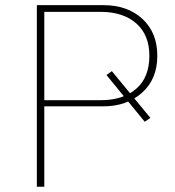

<svg xmlns="http://www.w3.org/2000/svg" viewBox="-20 -710 667 730"><path d="M384.8 -424.8 405.3 -439.5 551.8 -261.7 530.3 -247.1ZM120.1 0V-690.4H374Q464.8 -690.4 521.5 -638.2Q578.1 -585.9 578.1 -498Q578.1 -409.2 520 -357.4Q461.9 -305.7 373 -305.7H148.4V0ZM148.4 -329.1H363.3Q448.2 -329.1 498 -372.6Q547.9 -416 547.9 -498Q547.9 -577.1 498 -621.1Q448.2 -665 361.3 -665H148.4Z"/></svg>

Font: Gothic A1 Thin
Style: Regular
Weight: 250
Designer: HanYang I&C Co.,Ltd.
Foundry: HanYang I&C Co.,Ltd.
Version: Version 2.50